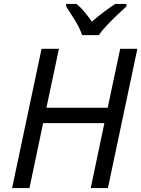

<svg xmlns="http://www.w3.org/2000/svg" viewBox="-20 -964 724 984"><path d="M42 0 193 -714H282L218 -412H532L596 -714H684L533 0H445L515 -333H201L131 0ZM401 -784Q388 -822 363 -862Q338 -902 319 -931V-944H372Q392 -928 412 -904Q432 -880 451 -853Q482 -880 513 -903.5Q544 -927 571 -944H628V-931Q611 -916 583 -889.5Q555 -863 528.5 -835Q502 -807 487 -784Z"/></svg>

Font: Noto Sans
Style: Italic
Weight: 400
Italic angle: -12°
Designer: Monotype Design Team
Foundry: Monotype Imaging Inc.
Version: Version 2.013; ttfautohint (v1.8.4.7-5d5b)